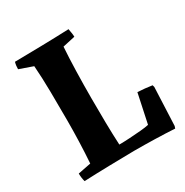

<svg xmlns="http://www.w3.org/2000/svg" viewBox="-155 -782 878 913"><g transform="rotate(-30 283.5 -325.0)"><path d="M50 7Q44 -14 44 -38L115 -52Q119 -107 121 -168Q123 -229 123 -285Q123 -361 122 -440.5Q121 -520 116 -586L42 -612Q42 -621 43 -630.5Q44 -640 47 -650Q122 -651 196 -652.5Q270 -654 345 -657Q347 -645 349 -634Q351 -623 351 -612L283 -597Q279 -541 277 -467Q275 -393 275 -320Q275 -250 276 -184.5Q277 -119 280 -61Q306 -61 338.5 -63Q371 -65 399.5 -67.5Q428 -70 445 -74L479 -234Q519 -232 558 -226L561 -215L552 -6L548 6Q497 3 439.5 1.5Q382 0 325 0Q257 1 187.5 2.5Q118 4 50 7Z"/></g></svg>

Font: Labrada
Style: Bold
Weight: 700
Designer: Mercedes Jáuregui
Foundry: Omnibus-Type Team
Version: Version 1.000; ttfautohint (v1.8.4.7-5d5b)